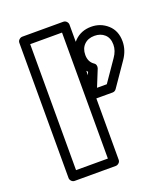

<svg xmlns="http://www.w3.org/2000/svg" viewBox="-144 -867 861 991"><g transform="rotate(-20 286.5 -371.0)"><path d="M69.8 0V-742.2Q69.8 -752.9 77.9 -760Q85.9 -767.1 95.2 -767.1H319.8Q330.6 -767.1 337.9 -759.3Q345.2 -751.5 345.2 -742.2V0Q345.2 10.7 337.2 17.8Q329.1 24.9 319.8 24.9H95.2Q84.5 24.9 77.1 17.1Q69.8 9.3 69.8 0ZM120.1 -24.9H294.9V-716.8H120.1ZM307.1 -371.1 352.1 -481Q317.9 -515.1 317.9 -566.9Q317.9 -621.6 354.2 -657.7Q390.6 -693.8 445.8 -693.8Q497.6 -693.8 535.4 -659.9Q573.2 -626 573.2 -567.9Q573.2 -519 542 -474.1L455.1 -348.1Q447.3 -336.9 434.1 -336.9H330.1Q329.1 -336.9 327.9 -336.9Q326.7 -336.9 323 -337.2Q319.3 -337.4 316.2 -338.4Q313 -339.4 309.8 -341.8Q306.6 -344.2 304.9 -347.7Q303.2 -351.1 303.7 -357.2Q304.2 -363.3 307.1 -371.1ZM367.2 -387.2H420.9L500 -502Q522.9 -534.2 522.9 -567.9Q522.9 -604.5 501.2 -624.3Q479.5 -644 445.8 -644Q410.6 -644 389.4 -623Q368.2 -602.1 368.2 -566.9Q368.2 -528.8 396 -509.8Q403.3 -505.4 405.5 -496.8Q407.7 -488.3 404.8 -480Z"/></g></svg>

Font: Trueno Black Outline
Style: Regular
Weight: 900
Width: 6
Designer: Julieta Ulanovsky
Foundry: Julieta Ulanovsky
Version: Version 3.001b | FøM Fix